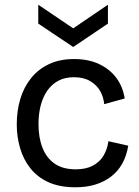

<svg xmlns="http://www.w3.org/2000/svg" viewBox="-20 -780 588 813"><path d="M300 13Q232 13 185 -8.5Q138 -30 108.5 -67.5Q79 -105 65 -153Q51 -201 51 -253Q51 -311 66 -361Q81 -411 111.5 -449Q142 -487 187.5 -508.5Q233 -530 294 -530Q354 -530 399 -509Q444 -488 472 -451Q500 -414 508 -363L421 -339Q419 -368 404.5 -394Q390 -420 362 -436.5Q334 -453 293 -453Q255 -453 227 -438Q199 -423 180.5 -396.5Q162 -370 152.5 -334Q143 -298 143 -255Q143 -197 160 -154Q177 -111 211.5 -87Q246 -63 301 -63Q343 -63 372 -78Q401 -93 417.5 -119.5Q434 -146 439 -182L523 -163Q516 -120 497.5 -87Q479 -54 450 -32Q421 -10 383.5 1.5Q346 13 300 13ZM142 -760 290 -660 437 -760V-680L290 -581L142 -680Z"/></svg>

Font: Bricolage Grotesque 17pt
Style: Regular
Weight: 400
Version: Version 1.001;gftools[0.9.33.dev8+g029e19f]